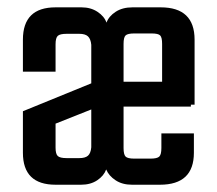

<svg xmlns="http://www.w3.org/2000/svg" viewBox="-20 -508 597 528"><path d="M163.1 -73.2H198.2Q214.4 -73.2 221.9 -79.8Q229.5 -86.4 231 -103V-207L132.8 -168V-102.1Q132.8 -84.5 138.9 -78.9Q145 -73.2 163.1 -73.2ZM397 -416H349.1Q331.1 -416 325.4 -410.6Q319.8 -405.3 319.8 -387.2V-283.2H425.8V-387.2Q425.8 -405.3 420.4 -410.6Q415 -416 397 -416ZM504.9 -214.8H319.8V-101.1Q319.8 -83 325.4 -77.4Q331.1 -71.8 349.1 -71.8H394Q412.1 -71.8 418 -77.4Q423.8 -83 423.8 -101.1V-141.1H513.2V-87.9Q513.2 0 419.9 0H342.8Q316.4 0 297.9 -12.2Q279.3 -24.4 272 -42Q265.6 -24.4 247.3 -12.2Q229 0 203.1 0H132.8Q43 0 43 -87.9V-202.1L231 -278.8V-384.8Q229.5 -400.9 221.9 -408Q214.4 -415 198.2 -415H163.1Q145 -415 138.9 -409.4Q132.8 -403.8 132.8 -386.2V-311H43V-398.9Q43 -487.8 132.8 -487.8H204.1Q229.5 -487.8 248 -475.6Q266.6 -463.4 272.9 -445.8Q279.3 -463.4 298.1 -475.6Q316.9 -487.8 344.2 -487.8H421.9Q515.1 -487.8 515.1 -398.9V-220.2H504.9Z"/></svg>

Font: Teko
Style: Regular
Weight: 400
Designer: Manushi Parikh, Jonny Pinhorn
Foundry: Indian Type Foundry
Version: Version 2.000;PS 1.0;hotconv 1.0.79;makeotf.lib2.5.61930